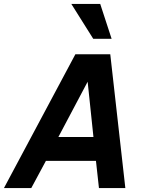

<svg xmlns="http://www.w3.org/2000/svg" viewBox="-60 -950 720 970"><path d="M-40 0 320.8 -675.8H497.1L573.2 0H439.9L424.8 -137.2H171.9L98.1 0ZM234.9 -257.8H412.1L382.8 -537.1ZM411.1 -753.9 300.3 -930.2H446.3L503.9 -753.9Z"/></svg>

Font: Lorenzo Sans
Style: Bold Italic
Weight: 700
Italic angle: -12°
Foundry: Intel Corporation
Version: Version 1.00; ttfautohint (v1.5)